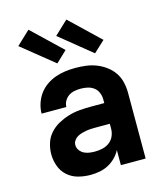

<svg xmlns="http://www.w3.org/2000/svg" viewBox="-115 -862 831 959"><g transform="rotate(-15 300.0 -382.5)"><path d="M235 8Q203 8 172 0Q141 -8 117 -29Q93 -50 82 -80.5Q71 -111 71 -142Q71 -171 80 -199.5Q89 -228 108.5 -249.5Q128 -271 153.5 -285Q179 -299 207 -307.5Q235 -316 264 -318.5Q293 -321 322 -321H393V-341Q393 -358 386 -375Q379 -392 365 -402.5Q351 -413 333.5 -417Q316 -421 298 -421Q282 -421 265.5 -418Q249 -415 235.5 -406Q222 -397 213.5 -382Q205 -367 205 -351H77Q77 -377 85.5 -403Q94 -429 109.5 -450.5Q125 -472 147 -487.5Q169 -503 194 -512Q219 -521 245.5 -524.5Q272 -528 298 -528Q326 -528 353.5 -524.5Q381 -521 406.5 -511Q432 -501 454.5 -484.5Q477 -468 492.5 -445.5Q508 -423 514.5 -395.5Q521 -368 521 -341V0H393V-78Q382 -57 365 -40Q348 -23 327 -12Q306 -1 282.5 3.5Q259 8 235 8ZM286 -99Q306 -99 325.5 -103.5Q345 -108 361 -120Q377 -132 385 -150.5Q393 -169 393 -189V-214H322Q310 -214 297 -213.5Q284 -213 272 -211Q260 -209 247.5 -205.5Q235 -202 224.5 -196Q214 -190 206.5 -179Q199 -168 199 -156Q199 -141 208 -128.5Q217 -116 230 -109.5Q243 -103 257.5 -101Q272 -99 286 -99ZM413 -573 248 -707 318 -773 471 -627ZM218 -573 52 -707 122 -773 275 -627Z"/></g></svg>

Font: Iosevka SS04 XBd Ex
Style: Regular
Weight: 800
Width: 7
Monospace: yes
Designer: Belleve Invis
Foundry: Belleve Invis
Version: Version 19.0.0; ttfautohint (v1.8.4)